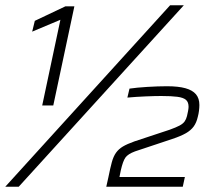

<svg xmlns="http://www.w3.org/2000/svg" viewBox="-33 -708 816 728"><path d="M127 -308 196 -633 89 -588 99 -629 215 -684H249L169 -308ZM-13 0 612 -688H664L38 0ZM370 0 378 -36Q385 -71 391 -93Q397 -115 407 -129Q417 -143 433 -152.5Q449 -162 477 -172L610 -216Q635 -225 648 -232Q661 -239 667 -247.5Q673 -256 676 -268Q678 -276 680 -286.5Q682 -297 682 -303Q682 -321 672 -329.5Q662 -338 639.5 -341Q617 -344 578 -344Q555 -344 519 -342.5Q483 -341 450 -338L458 -372Q485 -376 525.5 -378.5Q566 -381 600 -381Q643 -381 670 -373.5Q697 -366 710 -350.5Q723 -335 723 -310Q723 -300 721.5 -288Q720 -276 717 -265Q712 -243 701.5 -228.5Q691 -214 672 -203Q653 -192 620 -181L479 -134Q452 -124 442.5 -110.5Q433 -97 425 -62L420 -37H668L660 0Z"/></svg>

Font: Saira SemiExpanded ExtraLight
Style: Italic
Weight: 250
Width: 6
Italic angle: -12°
Designer: Hector Gatti with collaboration of the Omnibus-Type team
Foundry: Omnibus-Type
Version: Version 1.101